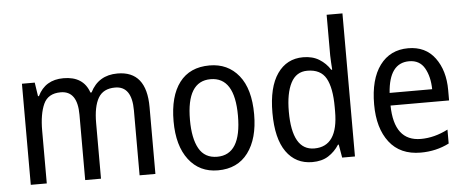

<svg xmlns="http://www.w3.org/2000/svg" viewBox="-51 -883 2465 1016"><g transform="rotate(-5 1182.0 -375.0)"><path d="M438 -459H432Q402 -547 296 -547Q199 -547 159 -464H154L143 -537H75V0H160V-280Q160 -369 184 -421.5Q208 -474 275 -474Q364 -474 364 -347V0H448V-296Q448 -383 474.5 -428.5Q501 -474 564 -474Q653 -474 653 -345V0H737V-355Q737 -547 583 -547Q482 -547 438 -459Z M1072 -547Q967 -547 912 -474.5Q857 -402 857 -269Q857 -139 914 -64.5Q971 10 1069 10Q1173 10 1229 -65Q1285 -140 1285 -269Q1285 -404 1227 -475.5Q1169 -547 1072 -547ZM1071 -474Q1199 -474 1199 -269Q1199 -62 1071 -62Q1005 -62 974.5 -116Q944 -170 944 -269Q944 -474 1071 -474Z M1469 -267Q1469 -364 1497.5 -419Q1526 -474 1585 -474Q1656 -474 1684.5 -423Q1713 -372 1713 -270V-247Q1713 -61 1587 -61Q1469 -61 1469 -267ZM1713 -70H1717L1729 0H1797V-760H1713V-544Q1713 -529 1714.5 -507Q1716 -485 1717 -468H1712Q1690 -503 1654.5 -525Q1619 -547 1569 -547Q1482 -547 1432 -475.5Q1382 -404 1382 -268Q1382 -131 1432 -60.5Q1482 10 1570 10Q1621 10 1655.5 -12Q1690 -34 1713 -70Z M1922 -265Q1922 -139 1979.5 -64.5Q2037 10 2146 10Q2228 10 2297 -25V-99Q2225 -62 2153 -62Q2011 -62 2008 -252H2319V-307Q2319 -411 2269 -478.5Q2219 -546 2127 -546Q2031 -546 1976.5 -472.5Q1922 -399 1922 -265ZM2235 -319H2009Q2020 -477 2126 -477Q2182 -477 2208 -431.5Q2234 -386 2235 -319Z"/></g></svg>

Font: Noto Sans UI SemiCondensed
Style: Regular
Weight: 400
Width: 4
Designer: Monotype Design Team
Foundry: Monotype Imaging Inc.
Version: 1.001